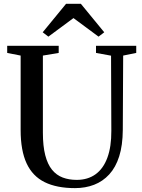

<svg xmlns="http://www.w3.org/2000/svg" viewBox="-20 -985 752 1014"><path d="M376 8.5Q279.5 8.5 215.8 -23Q152 -54.5 120.5 -122.2Q89 -190 89 -298V-691.5L18 -705.5V-743H290V-705.5L206.5 -691.5V-284.5Q206.5 -213.5 219 -165.2Q231.5 -117 254.8 -88.5Q278 -60 311 -47.5Q344 -35 385 -35Q443.5 -35 484.5 -64.5Q525.5 -94 547 -152Q568.5 -210 568 -294.5L566.5 -691L487 -705.5V-743H699.5V-705.5L630.5 -691.5L628.5 -299Q628 -217.5 609.5 -159.2Q591 -101 557 -64Q523 -27 477 -9.2Q431 8.5 376 8.5ZM235.5 -791.5 205.5 -814.5 329 -965H407L530.5 -814.5L500.5 -791.5L368 -889.5Z"/></svg>

Font: Merriweather 72pt Medium
Style: Regular
Weight: 500
Version: Version 2.100